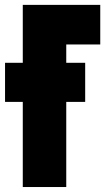

<svg xmlns="http://www.w3.org/2000/svg" viewBox="-32 -752 435 772"><path d="M59.6 -732.4H371.1V-573.2H234.4V-499.5H310.5V-342.3H234.4V0H59.6V-342.3H-11.7V-499.5H59.6Z"/></svg>

Font: Anton
Style: Regular
Weight: 400
Designer: Vernon Adams, Tural Alisoy
Foundry: Vernon Adams
Version: Version 2.300